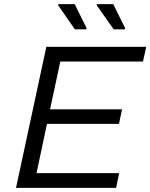

<svg xmlns="http://www.w3.org/2000/svg" viewBox="-20 -916 733 936"><path d="M58 0 206 -688H693L677 -616H274L224 -383H575L560 -312H209L158 -72H561L546 0ZM400 -773H345L263 -891L265 -896H344L402 -779ZM588 -773H534L451 -891L453 -896H532L590 -779Z"/></svg>

Font: Saira SemiExpanded
Style: Italic
Weight: 400
Width: 6
Italic angle: -12°
Designer: Hector Gatti with collaboration of the Omnibus-Type team
Foundry: Omnibus-Type
Version: Version 1.101